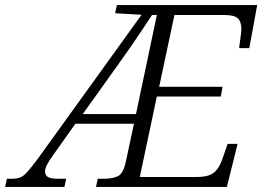

<svg xmlns="http://www.w3.org/2000/svg" viewBox="-79 -734 1030 754"><path d="M-59 0 -52 -32H-34Q-15 -32 -1.5 -36.5Q12 -41 27.5 -58Q43 -75 69 -110L477 -676L373 -682L380 -714H931L900 -545H860Q861 -552 863 -567.5Q865 -583 867 -598Q869 -613 869 -619Q869 -648 855.5 -661.5Q842 -675 803 -675H606L546 -393H795L788 -355H537L470 -39H695Q742 -39 763.5 -58Q785 -77 799 -123L815 -169H854L812 0H298L305 -32H327Q365 -32 385.5 -43Q406 -54 416 -103L447 -248H217L129 -124Q112 -100 105 -86Q98 -72 98 -61Q98 -46 109 -39Q120 -32 150 -32H181L174 0ZM246 -286H455L537 -675H518Q502 -651 479.5 -617Q457 -583 432.5 -547.5Q408 -512 386 -482Z"/></svg>

Font: Noto Serif Light
Style: Italic
Weight: 300
Italic angle: -12°
Designer: Monotype Design Team
Foundry: Monotype Imaging Inc.
Version: Version 2.013